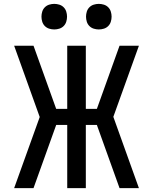

<svg xmlns="http://www.w3.org/2000/svg" viewBox="-20 -971 790 991"><path d="M153 0H53L185 -367L53 -735H153L270 -409H327V-735H423V-409H480L597 -735H697L565 -368L697 0H597L480 -326H423V0H327V-326H270ZM490 -819Q477 -819 464 -823Q451 -827 441.5 -836.5Q432 -846 428 -859Q424 -872 424 -885Q424 -898 428 -911Q432 -924 441.5 -933.5Q451 -943 464 -947Q477 -951 490 -951Q503 -951 516 -947Q529 -943 538.5 -933.5Q548 -924 552 -911Q556 -898 556 -885Q556 -872 552 -859Q548 -846 538.5 -836.5Q529 -827 516 -823Q503 -819 490 -819ZM260 -819Q247 -819 234 -823Q221 -827 211.5 -836.5Q202 -846 198 -859Q194 -872 194 -885Q194 -898 198 -911Q202 -924 211.5 -933.5Q221 -943 234 -947Q247 -951 260 -951Q273 -951 286 -947Q299 -943 308.5 -933.5Q318 -924 322 -911Q326 -898 326 -885Q326 -872 322 -859Q318 -846 308.5 -836.5Q299 -827 286 -823Q273 -819 260 -819Z"/></svg>

Font: Iosevka Aile Medium
Style: Regular
Weight: 500
Designer: Belleve Invis
Foundry: Belleve Invis
Version: Version 27.3.5; ttfautohint (v1.8.4)